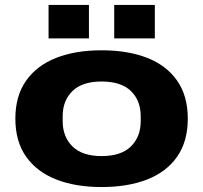

<svg xmlns="http://www.w3.org/2000/svg" viewBox="-20 -743 821 775"><path d="M176 -588V-723H339V-588ZM441 -588V-723H605V-588ZM390 12Q285 12 207 -18.5Q129 -49 85.5 -110.5Q42 -172 42 -264Q42 -356 85.5 -417.5Q129 -479 207 -509.5Q285 -540 390 -540Q496 -540 574 -509.5Q652 -479 695 -417.5Q738 -356 738 -264Q738 -172 695 -110.5Q652 -49 574 -18.5Q496 12 390 12ZM390 -113Q469 -113 508.5 -152Q548 -191 548 -254V-274Q548 -337 508.5 -375.5Q469 -414 390 -414Q312 -414 272.5 -375.5Q233 -337 233 -274V-254Q233 -191 272.5 -152Q312 -113 390 -113Z"/></svg>

Font: Archivo Expanded ExtraBold
Style: Regular
Weight: 800
Width: 7
Designer: Hector Gatti
Foundry: Omnibus-Type
Version: Version 2.001; ttfautohint (v1.8.3)